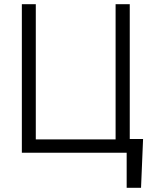

<svg xmlns="http://www.w3.org/2000/svg" viewBox="-20 -727 739 914"><path d="M651.4 167H583V0H84V-707H150.4V-63.5H530.3V-707H597.7V-65.4H661.1Z"/></svg>

Font: Pretendard Light
Style: Regular
Weight: 300
Designer: Base glyphs from Inter by Rasmus Andersson; Hangeul glyphs from Noto Sans CJK(Source Han Sans) by Jang Soo-young and Kan
Foundry: Kil Hyung-jin
Version: Version 1.309